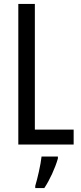

<svg xmlns="http://www.w3.org/2000/svg" viewBox="-20 -785 411 975"><path d="M73 -51H354V-127H157V-765H73ZM274 20V10H191C187 50 170 123 159 159V170H205C232 130 260 69 274 20Z"/></svg>

Font: Noto Sans Tamil UI ExtraCondensed
Style: Regular
Weight: 400
Width: 2
Designer: Jelle Bosma - Monotype Design Team
Foundry: Monotype Imaging Inc.
Version: Version 2.004